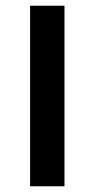

<svg xmlns="http://www.w3.org/2000/svg" viewBox="-20 -650 330 670"><path d="M85 0V-630H205V0Z"/></svg>

Font: Changa SemiBold
Style: Regular
Weight: 600
Designer: Eduardo Rodriguez Tunni
Foundry: Eduardo Rodriguez Tunni
Version: Version 3.002; ttfautohint (v1.8.2)